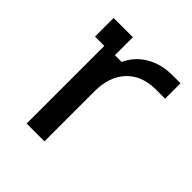

<svg xmlns="http://www.w3.org/2000/svg" viewBox="-146 -604 705 705"><g transform="rotate(45 206.5 -252.0)"><path d="M98.3 0V-403.3H50V-500H150V-406.7H185Q205.8 -452.5 249.6 -478.3Q293.3 -504.2 352.5 -504.2H393.3V-424.2H347.5Q272.5 -424.2 231.7 -380Q190.8 -335.8 190.8 -260.8V0Z"/></g></svg>

Font: Funnel Display
Style: Regular
Weight: 400
Designer: NORD ID, Kristian Moeller
Foundry: Dicotype
Version: Version 1.000